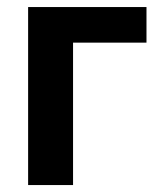

<svg xmlns="http://www.w3.org/2000/svg" viewBox="-20 -533 442 553"><path d="M61 0V-512.7H401.9V-410.2H190.4V0Z"/></svg>

Font: Voltera
Style: Bold
Weight: 700
Designer: Bernd Montag
Version: Version 1.301